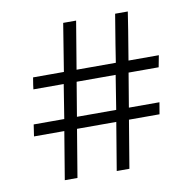

<svg xmlns="http://www.w3.org/2000/svg" viewBox="-71 -721 745 743"><g transform="rotate(-10 301.5 -349.5)"><path d="M558.6 -417Q529.3 -417 440.4 -417Q434.6 -383.8 418 -283.2Q448.2 -283.2 538.1 -283.2Q536.1 -271.5 530.3 -237.3Q500 -237.3 410.2 -237.3Q402.3 -190.4 378.9 -49.8Q366.2 -49.8 329.1 -49.8Q336.9 -96.7 360.4 -237.3Q321.3 -237.3 206.1 -237.3Q198.2 -190.4 174.8 -49.8Q162.1 -49.8 125 -49.8Q132.8 -96.7 156.2 -237.3Q126 -237.3 37.1 -237.3Q39.1 -248 43.9 -283.2Q74.2 -283.2 164.1 -283.2Q169.9 -316.4 185.5 -417Q156.2 -417 66.4 -417Q67.4 -428.7 73.2 -462.9Q103.5 -462.9 194.3 -462.9Q202.1 -509.8 224.6 -650.4Q237.3 -650.4 275.4 -650.4Q267.6 -603.5 244.1 -462.9Q282.2 -462.9 398.4 -462.9Q405.3 -509.8 428.7 -650.4Q441.4 -650.4 478.5 -650.4Q471.7 -603.5 448.2 -462.9Q477.5 -462.9 567.4 -462.9Q565.4 -451.2 558.6 -417ZM368.2 -283.2Q373 -316.4 389.6 -417Q351.6 -417 236.3 -417Q230.5 -383.8 213.9 -283.2Q252.9 -283.2 368.2 -283.2Z"/></g></svg>

Font: LeFont
Style: ExtraLight
Weight: 200
Designer: Leryon MEDIA
Version: Version 1.0